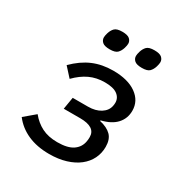

<svg xmlns="http://www.w3.org/2000/svg" viewBox="-172 -854 943 994"><g transform="rotate(30 300.0 -357.0)"><path d="M261 12Q188 12 133 -12.5Q78 -37 43 -83L107 -137Q136 -101 174.5 -81.5Q213 -62 267 -62Q329 -62 360.5 -84Q392 -106 398 -144Q399 -149 399.5 -155.5Q400 -162 400 -169Q400 -229 308 -229H210L222 -301H313Q358 -301 388 -320Q418 -339 424 -370Q426 -380 426 -389Q426 -418 402 -436Q378 -454 327 -454Q277 -454 236.5 -435Q196 -416 159 -378L110 -432Q160 -482 214 -505Q268 -528 334 -528Q422 -528 472.5 -492Q523 -456 523 -397Q523 -351 493.5 -318.5Q464 -286 405 -272V-268Q450 -258 473.5 -234.5Q497 -211 497 -166Q497 -128 481 -95.5Q465 -63 434.5 -39Q404 -15 360 -1.5Q316 12 261 12ZM262 -614Q230 -614 217.5 -625.5Q205 -637 205 -653Q205 -663 210 -680Q216 -700 228.5 -713Q241 -726 274 -726Q306 -726 318.5 -714.5Q331 -703 331 -687Q331 -677 326 -660Q320 -640 307.5 -627Q295 -614 262 -614ZM454 -614Q422 -614 409.5 -625.5Q397 -637 397 -653Q397 -663 402 -680Q408 -700 420.5 -713Q433 -726 466 -726Q498 -726 510.5 -714.5Q523 -703 523 -687Q523 -677 518 -660Q512 -640 499.5 -627Q487 -614 454 -614Z"/></g></svg>

Font: IBM Plex Mono Text
Style: Italic
Weight: 450
Italic angle: -9°
Monospace: yes
Designer: Mike Abbink, Paul van der Laan, Pieter van Rosmalen
Foundry: Bold Monday
Version: Version 2.1